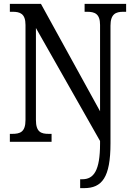

<svg xmlns="http://www.w3.org/2000/svg" viewBox="-20 -734 695 994"><path d="M395 240H415C508 240 552 185 552 8V-601C552 -662 580 -673 618 -673H633V-714H418V-673H431C470 -673 498 -663 498 -605V-158L192 -714H31V-673H45C83 -673 112 -664 112 -605V-113C112 -50 84 -41 43 -41H31V0H247V-41H232C193 -41 166 -50 166 -113V-589L498 -4V10C498 150 465 194 406 194H395Z"/></svg>

Font: Noto Serif Bengali Condensed
Style: Regular
Weight: 400
Width: 3
Designer: Juan Bruce, Universal Thirst, Indian Type Foundry and the Monotype Design Team.
Foundry: Monotype Imaging Inc.
Version: Version 2.003